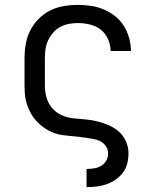

<svg xmlns="http://www.w3.org/2000/svg" viewBox="-20 -558 640 783"><path d="M333 205V131H334Q349 131 364.5 128.5Q380 126 393 118Q406 110 413.5 96.5Q421 83 421 67Q421 52 412 38.5Q403 25 389 18Q375 11 359.5 8.5Q344 6 328.5 3.5Q313 1 297.5 -0.5Q282 -2 266.5 -3.5Q251 -5 235.5 -7Q220 -9 205 -14Q190 -19 176.5 -26.5Q163 -34 150.5 -44Q138 -54 127.5 -65.5Q117 -77 109 -90.5Q101 -104 95 -118.5Q89 -133 85.5 -148Q82 -163 81 -178.5Q80 -194 80 -210V-320Q80 -349 85 -378Q90 -407 103 -433Q116 -459 137 -480.5Q158 -502 184 -515Q210 -528 239 -533Q268 -538 298 -538Q325 -538 351.5 -534Q378 -530 403 -519.5Q428 -509 449.5 -492Q471 -475 485 -452.5Q499 -430 506.5 -403.5Q514 -377 514 -350Q514 -350 514 -350Q514 -350 514 -350H431Q431 -350 431 -350Q431 -350 431 -350Q431 -375 420.5 -398.5Q410 -422 391 -437Q372 -452 347 -458Q322 -464 298 -464Q279 -464 260.5 -460.5Q242 -457 225.5 -448Q209 -439 196.5 -424.5Q184 -410 176 -393Q168 -376 165.5 -357.5Q163 -339 163 -320V-210Q163 -185 169.5 -161Q176 -137 192 -118Q208 -99 231 -88.5Q254 -78 279 -75.5Q304 -73 328.5 -71Q353 -69 377 -63Q401 -57 424 -47Q447 -37 465.5 -20.5Q484 -4 494 19.5Q504 43 504 67Q504 88 499 108.5Q494 129 481.5 145.5Q469 162 452 174Q435 186 415.5 193Q396 200 375.5 202.5Q355 205 334 205Z"/></svg>

Font: Iosevka Mono
Style: Regular
Weight: 400
Designer: Belleve Invis
Foundry: Belleve Invis
Version: Version 11.1.1